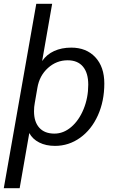

<svg xmlns="http://www.w3.org/2000/svg" viewBox="-46 -762 600 1016"><path d="M146 -742H230L177 -439Q201 -474 240.5 -492Q280 -510 331 -510Q411 -510 458.5 -459Q506 -408 506 -320Q506 -227 472 -151.5Q438 -76 378 -33Q318 10 245 10Q197 10 161.5 -8Q126 -26 109 -58L58 234H-26ZM421 -314Q421 -376 393 -409.5Q365 -443 312 -443Q253 -443 208 -402.5Q163 -362 152 -298L138 -217Q134 -197 134 -173Q134 -117 162 -86Q190 -55 242 -55Q290 -55 331 -90Q372 -125 396.5 -185Q421 -245 421 -314Z"/></svg>

Font: Sarabun
Style: Italic
Weight: 400
Italic angle: -10°
Designer: Suppakit Chalermlarp | Katatrad Co.,Ltd.
Foundry: Cadson Demak Co.,Ltd.
Version: Version 1.000; ttfautohint (v1.6)